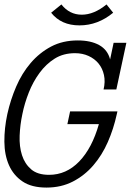

<svg xmlns="http://www.w3.org/2000/svg" viewBox="-24 -829 590 860"><path d="M499 -316.9Q484.9 -252 459 -192.9Q433.1 -133.8 394 -88.4Q355 -43 302.5 -15.9Q250 11.2 184.1 11.2Q117.2 11.2 76.7 -16.4Q36.1 -43.9 16.1 -89.4Q-3.9 -134.8 -4.4 -194.3Q-4.9 -253.9 8.8 -317.9Q22.9 -381.8 48.6 -441.4Q74.2 -501 113.5 -546.9Q152.8 -592.8 204.8 -620.4Q256.8 -647.9 324.2 -647.9Q382.8 -647.9 420.4 -627Q458 -606 469.2 -563L484.9 -637.2H542L497.1 -428.2H439.9Q448.2 -462.9 441.7 -492.9Q435.1 -522.9 417.5 -544.4Q399.9 -565.9 372.6 -578.4Q345.2 -590.8 312 -590.8Q259.8 -590.8 220.9 -566.4Q182.1 -542 153.1 -502.4Q124 -462.9 105 -414.6Q85.9 -366.2 76.2 -317.9Q65.9 -270 64 -221.4Q62 -172.9 74.5 -134Q86.9 -95.2 115.5 -70.6Q144 -45.9 195.8 -45.9Q272.9 -45.9 330.6 -105.5Q388.2 -165 418.9 -272.9H277.8L290 -330.1H502ZM482.9 -772Q414.1 -715.3 332 -715.3Q250 -715.3 205.1 -772L251 -809.1Q287.1 -763.2 342.3 -763.2Q397 -763.2 453.1 -809.1Z"/></svg>

Font: Anonymous Pro
Style: Italic
Weight: 400
Italic angle: -12°
Monospace: yes
Designer: Mark Simonson
Version: Version 1.003